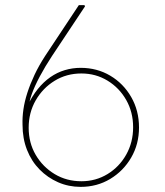

<svg xmlns="http://www.w3.org/2000/svg" viewBox="-20 -720 645 750"><path d="M68 -233Q67 -262 71.5 -293Q76 -324 87 -358Q98 -392 115 -428Q132 -464 156 -501L288 -700H310L312 -695L183 -501Q156 -460 135.5 -421.5Q115 -383 104 -352Q93 -321 93 -303L87 -306Q105 -344 127.5 -372Q150 -400 176.5 -418.5Q203 -437 233 -446Q263 -455 295 -455Q359 -455 410.5 -424.5Q462 -394 492.5 -341Q523 -288 523 -222Q523 -157 492.5 -104.5Q462 -52 410.5 -21Q359 10 295 10Q248 10 207 -8Q166 -26 134.5 -58Q103 -90 85.5 -134.5Q68 -179 68 -233ZM500 -223Q500 -282 473 -329.5Q446 -377 400 -405Q354 -433 298 -433Q240 -433 193.5 -404.5Q147 -376 119.5 -328Q92 -280 92 -221Q92 -162 119.5 -115Q147 -68 193.5 -40Q240 -12 298 -12Q354 -12 400 -40Q446 -68 473 -116Q500 -164 500 -223Z"/></svg>

Font: Mach Thin
Style: Regular
Weight: 250
Version: Version 1.002